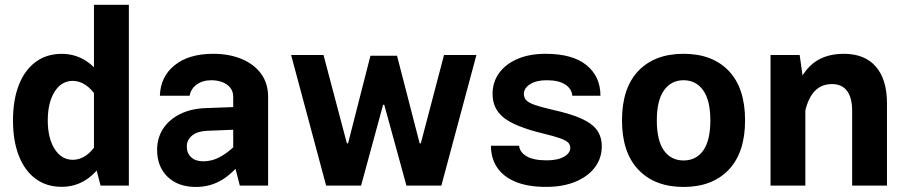

<svg xmlns="http://www.w3.org/2000/svg" viewBox="-20 -757 3703 783"><path d="M505.5 -737.4H363.2V-104.9L390.1 0H505.5ZM33 -265.8Q33 -182.3 56.9 -121.5Q80.7 -60.7 125.3 -27.9Q169.9 4.9 231.4 4.9Q286.5 4.9 330.5 -23.7Q374.6 -52.2 409.1 -108.1L372 -167Q353.6 -138.4 329.1 -121.8Q304.6 -105.3 277.2 -105.3Q230.7 -105.3 202.7 -149.6Q174.8 -193.9 174.8 -265.9Q174.8 -338.4 202.6 -382.8Q230.3 -427.2 276.8 -427.2Q303.9 -427.2 328.6 -410.7Q353.3 -394.2 372 -364.8L409.1 -424.8Q374.6 -480.3 330.6 -508.8Q286.6 -537.4 231.6 -537.4Q170 -537.4 125.4 -504.4Q80.7 -471.3 56.9 -410.5Q33 -349.7 33 -265.8Z M1073.4 -361.9Q1073.4 -417.6 1044.4 -456.8Q1015.4 -495.9 965 -516.7Q914.5 -537.6 849.5 -537.6Q749.8 -537.6 692.1 -490.9Q634.3 -444.3 632 -366.5H753.3Q758 -394.4 782.1 -412.1Q806.3 -429.8 841.9 -429.8Q865.8 -429.8 886.2 -422.2Q906.5 -414.7 918.8 -399.5Q931.1 -384.4 931.1 -361.9V-104.9L958 0H1073.4ZM992.4 -130 949.2 -172.7Q922.7 -147 899.3 -130.6Q876 -114.2 854 -106.7Q832 -99.2 808.3 -99.2Q777.3 -99.2 759.6 -115.7Q741.8 -132.3 741.8 -159.7Q741.8 -186.6 763.4 -204.2Q784.9 -221.8 823.5 -223.5L988.9 -230.3V-322.4L819.6 -316.2Q759 -314.1 714.3 -291.8Q669.6 -269.5 645.2 -232Q620.7 -194.5 620.7 -146Q620.7 -77.2 663.5 -35.9Q706.3 5.4 779.3 5.4Q839.7 5.4 889 -25.7Q938.4 -56.9 992.4 -130Z M1696.2 -172.6H1691.4L1599.1 -529.8H1490.7L1399.5 -172.6H1394.6L1299.3 -532.8H1167.2L1310 0H1452.5L1542.3 -329.6H1547.1L1637.5 0H1779.9L1922.9 -532.8H1790.8Z M2204.6 -537.6Q2139.3 -537.6 2090.7 -516.8Q2042.1 -496 2015.4 -459.1Q1988.7 -422.1 1988.7 -373.9Q1988.7 -312.9 2034.9 -276.6Q2081 -240.3 2193.1 -213Q2240.1 -201.8 2264.3 -193Q2288.6 -184.3 2297.1 -175.5Q2305.7 -166.7 2305.7 -153.9Q2305.7 -132.6 2279.9 -117.8Q2254.1 -103.1 2209.8 -103.1Q2155.6 -103.1 2127.6 -119.6Q2099.6 -136.2 2096.9 -162.7H1982.1Q1982.1 -111.6 2007.4 -73.9Q2032.7 -36.2 2082.8 -15.5Q2132.9 5.2 2207 5.2Q2275.6 5.2 2326.8 -16Q2377.9 -37.2 2406 -74.5Q2434.1 -111.9 2434.1 -160Q2434.1 -198.8 2414.9 -225.9Q2395.7 -252.9 2351.9 -272.9Q2308.2 -292.8 2234.8 -309Q2186.2 -320.2 2160.6 -329.2Q2135 -338.2 2125.7 -348.8Q2116.4 -359.3 2116.4 -374.5Q2116.4 -397.5 2141.9 -413.7Q2167.4 -429.8 2209.4 -429.8Q2259.1 -429.8 2285.4 -412.2Q2311.7 -394.6 2314 -366.5H2428.7Q2428.7 -444.8 2372 -491.2Q2315.4 -537.6 2204.6 -537.6Z M2767.7 -429.8Q2818.3 -429.8 2847.6 -388.7Q2876.9 -347.6 2876.9 -266.2Q2876.9 -184.2 2848 -143.4Q2819 -102.6 2767.7 -102.6Q2716.5 -102.6 2687.5 -143.4Q2658.6 -184.2 2658.6 -266.2Q2658.6 -347.6 2687.9 -388.7Q2717.2 -429.8 2767.7 -429.8ZM2767.7 -537.6Q2650 -537.6 2583.3 -467.8Q2516.6 -398 2516.6 -266.2Q2516.6 -134.8 2583.6 -64.7Q2650.7 5.4 2767.7 5.4Q2884.8 5.4 2951.7 -64.7Q3018.5 -134.8 3018.5 -266.2Q3018.5 -398 2952 -467.8Q2885.5 -537.6 2767.7 -537.6Z M3264.3 0V-368.7L3241.1 -532.8H3122.3V0ZM3597.2 -335.5Q3597.2 -432.8 3551.9 -485.2Q3506.7 -537.6 3421.1 -537.6Q3333.8 -537.6 3282.3 -486.7Q3230.8 -435.8 3208.1 -328L3264 -305.1Q3276.3 -358.4 3303.3 -386.3Q3330.4 -414.1 3373.1 -414.1Q3413.4 -414.1 3434.3 -386.3Q3455.2 -358.5 3455.2 -305.2V0H3597.2Z"/></svg>

Font: Estedad-FD VF
Style: Regular
Weight: 100
Designer: Amin Abedi
Version: Version 7.3